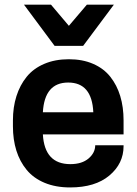

<svg xmlns="http://www.w3.org/2000/svg" viewBox="-20 -800 593 833"><path d="M516.1 -216.8H166Q173.3 -87.9 285.2 -87.9Q335.4 -87.9 364.3 -112.5Q393.1 -137.2 393.1 -169.9H516.1V-166Q516.1 -90.3 454.6 -38.6Q393.1 13.2 284.2 13.2Q221.7 13.2 173.6 -6.8Q125.5 -26.9 95.7 -63Q65.9 -99.1 51 -146.7Q36.1 -194.3 36.1 -252V-277.8Q36.1 -335 51.3 -382.8Q66.4 -430.7 95.7 -466.8Q125 -502.9 171.9 -522.9Q218.8 -543 278.8 -543Q338.4 -543 384.3 -522.9Q430.2 -502.9 458.7 -466.8Q487.3 -430.7 501.7 -383.1Q516.1 -335.4 516.1 -277.8ZM84 -779.8H201.2L278.8 -688L356.9 -779.8H474.1L340.8 -601.1H216.8ZM275.9 -441.9Q173.3 -441.9 166 -313H384.8Q378.9 -441.9 275.9 -441.9Z"/></svg>

Font: Cooper Hewitt
Style: Semibold
Weight: 709
Designer: Village Type and Design LLC
Foundry: Cooper Hewitt Smithsonian Design Museum
Version: 1.000